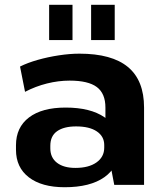

<svg xmlns="http://www.w3.org/2000/svg" viewBox="-20 -775 687 805"><path d="M422 -194V-324Q422 -383 386 -410Q350 -437 272 -437Q225 -437 177 -425Q129 -413 85 -390L64 -496Q96 -512 138.5 -524Q181 -536 227 -543Q273 -550 313 -550Q449 -550 516.5 -494Q584 -438 584 -324V0H459ZM251 10Q155 10 101 -31.5Q47 -73 47 -147V-166Q47 -241 101.5 -282.5Q156 -324 255 -324Q359 -324 418 -283.5Q477 -243 477 -169V-149Q477 -74 417.5 -32Q358 10 251 10ZM296 -71Q352 -71 384.5 -94Q417 -117 417 -156V-167Q417 -203 386 -224Q355 -245 299 -245Q248 -245 219.5 -225Q191 -205 191 -164V-153Q191 -114 219 -92.5Q247 -71 296 -71ZM284 -755V-607H186V-755ZM461 -755V-607H362V-755Z"/></svg>

Font: Pathway Extreme 28pt
Style: Bold
Weight: 700
Designer: Eduardo Rodriguez Tunni
Foundry: Eduardo Rodriguez Tunni
Version: Version 1.001;gftools[0.9.26]